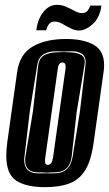

<svg xmlns="http://www.w3.org/2000/svg" viewBox="-20 -761 450 793"><path d="M166 12Q88 12 47 -15Q6 -42 6 -118Q6 -130 7 -144Q8 -158 10 -173L51 -465Q62 -539 116 -569.5Q170 -600 252 -600Q326 -600 368 -575.5Q410 -551 410 -492Q410 -485 409.5 -478.5Q409 -472 408 -465L367 -174Q357 -99 332.5 -59Q308 -19 267 -3.5Q226 12 166 12ZM138 -45H165Q171 -45 174 -46Q176 -45 181 -45H205Q269 -45 280 -114L310 -300L333 -493Q337 -525 319 -538Q301 -551 269 -549L244 -548L214 -549Q182 -550 160.5 -537Q139 -524 134 -493L103 -300L81 -114Q80 -110 80 -107Q80 -104 80 -101Q80 -45 138 -45ZM165 -48 153 -49H138Q84 -49 84 -98Q84 -102 84 -106Q84 -110 85 -114L116 -301L138 -493Q143 -522 163 -533Q183 -544 214 -545L244 -546L269 -545Q300 -544 317 -533Q334 -522 329 -493L297 -301L276 -114Q268 -49 205 -49H191Q188 -49 185.5 -48.5Q183 -48 181 -48ZM178 -80Q185 -80 191 -87Q196 -94 199 -110L250 -473Q251 -476 251 -479Q251 -482 251 -484Q251 -491 249 -497Q245 -503 238 -503Q230 -503 225 -496.5Q220 -490 218 -473L167 -110Q166 -106 166 -102.5Q166 -99 166 -96Q166 -89 167 -87Q170 -80 178 -80ZM307 -635Q290 -635 276 -642Q262 -649 249 -656Q238 -663 227 -667.5Q216 -672 204 -672Q191 -672 182.5 -661.5Q174 -651 171 -636H130Q136 -683 159.5 -712Q183 -741 215 -741Q233 -741 247 -735.5Q261 -730 274 -723Q285 -717 296 -712Q307 -707 318 -707Q334 -707 341.5 -716.5Q349 -726 353 -738H399Q392 -687 362.5 -661Q333 -635 307 -635Z"/></svg>

Font: Alumni Sans Inline One
Style: Italic
Weight: 400
Italic angle: -8°
Designer: Robert E. Leuschke
Foundry: Robert E. Leuschke
Version: Version 1.100; ttfautohint (v1.8.3)